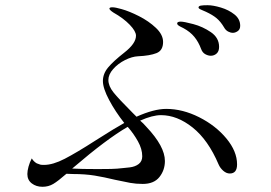

<svg xmlns="http://www.w3.org/2000/svg" viewBox="-20 -735 1040 737"><path d="M902 -636Q902 -622 892.5 -615.5Q883 -609 874 -609Q865 -609 855.5 -614Q846 -619 840 -630Q827 -652 811.5 -665Q796 -678 770 -690Q763 -693 755 -696.5Q747 -700 744.5 -702Q742 -704 742 -707Q743 -712 751 -713.5Q759 -715 777 -715Q798 -715 828 -706Q858 -697 880 -679.5Q902 -662 902 -636ZM890 -104Q890 -69 862 -69Q849 -69 837 -79.5Q825 -90 819 -104Q779 -198 719.5 -245.5Q660 -293 598 -293Q565 -293 518 -272Q530 -262 542 -248Q613 -173 613 -117Q613 -82 592 -55.5Q571 -29 528 -29Q502 -29 480 -33Q458 -37 421 -45Q380 -55 343.5 -61Q307 -67 260 -67Q246 -67 235 -68Q203 -40 184.5 -29Q166 -18 143 -18Q119 -18 102 -31Q85 -44 85 -67Q85 -79 89.5 -95.5Q94 -112 102 -127Q109 -115 121 -108L135 -103Q139 -102 149 -102Q183 -102 228.5 -125.5Q274 -149 347 -196Q424 -245 457 -263Q423 -306 399 -351Q375 -396 375 -424Q375 -452 395 -476Q415 -500 457 -533Q502 -568 502 -598Q502 -615 478 -640Q454 -665 415 -687Q400 -697 400 -702Q400 -707 411 -707Q423 -707 447 -700Q476 -692 513.5 -673Q551 -654 578.5 -628Q606 -602 606 -574Q606 -541 580.5 -531Q555 -521 510 -519Q487 -518 460 -504.5Q433 -491 414.5 -470Q396 -449 396 -428Q396 -405 415.5 -380.5Q435 -356 489 -302L504 -287Q571 -317 618 -317Q681 -317 744.5 -285Q808 -253 849 -203.5Q890 -154 890 -104ZM660 -645Q660 -652 674 -652Q686 -652 722 -642.5Q758 -633 789.5 -611.5Q821 -590 821 -555Q821 -538 811.5 -529.5Q802 -521 789 -521Q779 -521 768 -527Q757 -533 752 -547Q742 -574 726 -593.5Q710 -613 684 -627Q680 -629 673 -632.5Q666 -636 663 -639Q660 -642 660 -645ZM470 -248Q389 -201 263 -93L257 -88Q290 -86 355 -86Q384 -86 406.5 -86.5Q429 -87 454 -90Q457 -90 478 -92.5Q499 -95 512.5 -105.5Q526 -116 526 -135Q526 -163 509.5 -192.5Q493 -222 472 -246Z"/></svg>

Font: Shippori Mincho
Style: Regular
Weight: 400
Designer: FONTDASU
Foundry: FONTDASU / Google Inc. / but / Adobe
Version: Version 3.110; ttfautohint (v1.8.3)